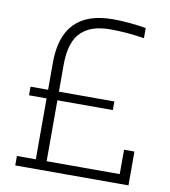

<svg xmlns="http://www.w3.org/2000/svg" viewBox="-83 -808 778 879"><g transform="rotate(10 306.5 -368.5)"><path d="M442.9 -327.1H185.1V-43.9H524.9V-157.2H573.2V0H46.9V-43.9H134.8V-327.1H53.2V-367.2H134.8V-493.2Q134.8 -736.8 372.1 -736.8Q443.8 -736.8 525.9 -723.1V-675.8Q444.8 -689 368.2 -689Q324.7 -689 292.5 -679.2Q260.3 -669.4 235.4 -647.2Q210.4 -625 197.8 -585.9Q185.1 -546.9 185.1 -491.2V-367.2H442.9Z"/></g></svg>

Font: Sora ExtraLight
Style: Regular
Weight: 200
Designer: Jonathan Barnbrook, Julián Moncada
Foundry: Barnbrook Fonts
Version: Version 2.000